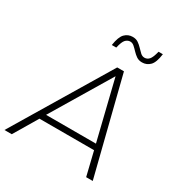

<svg xmlns="http://www.w3.org/2000/svg" viewBox="-202 -1018 1095 1160"><g transform="rotate(30 345.0 -437.5)"><path d="M-3 0 398 -668H445L613 0H567L527 -165H146L48 0ZM169 -205H517L416 -617ZM302 -769Q311 -830 333.5 -852.5Q356 -875 388 -875Q411 -875 427 -864Q443 -853 456.5 -838.5Q470 -824 482.5 -812.5Q495 -801 511 -801Q529 -801 542.5 -815.5Q556 -830 567 -875H597Q589 -814 566.5 -791.5Q544 -769 512 -769Q489 -769 473 -780Q457 -791 443.5 -805.5Q430 -820 417 -831.5Q404 -843 389 -843Q371 -843 357 -828.5Q343 -814 333 -769Z"/></g></svg>

Font: Gantari ExtraLight
Style: Italic
Weight: 250
Italic angle: -10°
Designer: Anugrah Pasau
Foundry: Lafontype
Version: Version 1.000